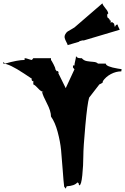

<svg xmlns="http://www.w3.org/2000/svg" viewBox="-21 -1085 749 1151"><path d="M592.8 -1064.9Q596.2 -1052.7 611.8 -1034.4Q627.4 -1016.1 627.9 -1003.4Q621.6 -1002 621.6 -994.1Q621.6 -986.3 623.5 -980Q626.5 -978.5 628.2 -976.8Q629.9 -975.1 631.6 -973.6Q633.3 -972.2 633.8 -971.2Q634.3 -970.2 635.7 -968.3Q637.2 -966.3 638.2 -960.9L644.5 -962.4L641.1 -949.2L650.9 -952.6L662.6 -943.8L667.5 -923.3L674.3 -935.1L683.1 -938.5Q684.6 -931.2 696.8 -906.7L483.9 -843.3Q479 -842.3 477.1 -842.3Q475.1 -842.3 475.1 -843.3L454.1 -837.9L455.1 -835.4L384.8 -814.5Q383.8 -820.3 376.7 -833.3Q369.6 -846.2 366.9 -857.2Q364.3 -868.2 370.4 -879.6Q376.5 -891.1 385 -896.7Q393.6 -902.3 407 -909.4Q420.4 -916.5 425.3 -920.4ZM8.8 -703.6Q85.9 -725.6 126.5 -725.6V-736.3Q134.8 -736.3 148.9 -731.2Q163.1 -726.1 170.4 -725.6L178.7 -736.3H284.7V-725.6Q288.6 -721.2 299.8 -699.7Q311 -678.2 311 -670.4V-669.4L319.8 -657.2Q320.8 -659.2 323.2 -659.2Q325.7 -659.2 327.9 -656.2Q330.1 -653.3 330.1 -650.6Q330.1 -647.9 328.6 -646.5L373 -556.6L425.3 -669.4L416.5 -680.2V-692.4H425.3Q425.3 -702.1 429.9 -720.2Q434.6 -738.3 434.6 -748.5Q441.9 -736.3 458.5 -736.3H469.2Q481 -721.7 500.7 -718.5Q520.5 -715.3 539.1 -714.1Q557.6 -712.9 566.4 -703.6H613.3Q613.3 -686 685.5 -673.8Q698.2 -671.4 708 -670.4L706.1 -657.2Q674.3 -657.2 643.6 -640.9Q612.8 -624.5 594.2 -596.7L596.2 -595.2Q596.2 -589.4 585.4 -584Q574.7 -578.6 574.7 -579.1L513.2 -499.5Q502.4 -462.9 490.5 -331.3Q478.5 -199.7 478.5 -147.7Q478.5 -95.7 472.4 -34.9Q466.3 25.9 454.6 25.9Q454.1 25.9 451.7 23.4L452.1 22.5Q452.1 11.2 442.9 8.8Q425.3 29.3 378.9 31.7L373 45.9L363.8 34.2Q359.9 5.4 355 -64.5Q350.1 -134.3 345.2 -184.8Q340.3 -235.4 324.7 -293.9Q309.1 -352.5 284.7 -386.2Q284.7 -418.5 260.3 -465.3Q235.8 -512.2 231.4 -533.2H240.7Q224.6 -535.6 207.3 -555.2Q189.9 -574.7 178.7 -579.1V-601.1Q177.7 -598.6 175.3 -598.6Q172.9 -598.6 170.7 -602.1Q168.5 -605.5 168.5 -608.2Q168.5 -610.8 170.4 -612.8Q164.1 -616.7 122.6 -644.5Q33.2 -703.6 -1 -703.6V-713.9Z"/></svg>

Font: Butcherman
Style: Regular
Weight: 400
Version: Version 001.004